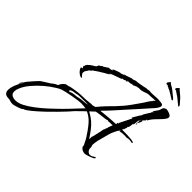

<svg xmlns="http://www.w3.org/2000/svg" viewBox="-272 -1291 1749 1749"><g transform="rotate(45 603.0 -416.0)"><path d="M113 174Q98 174 83 169Q68 163 52 163Q-4 163 -4 109Q-4 87 5.5 58.5Q15 30 29 3Q43 -24 57 -41H54L26 2H25Q24 2 24 1Q24 -6 36 -23.5Q48 -41 65.5 -62.5Q83 -84 101.5 -104.5Q120 -125 133 -139Q146 -153 148 -154Q159 -161 170 -168Q181 -175 192 -182Q203 -189 213.5 -195.5Q224 -202 235 -209Q238 -211 241 -215Q245 -219 247 -220Q257 -227 267 -232.5Q277 -238 288 -242Q293 -259 306 -274Q319 -289 333 -298Q335 -298 345.5 -300Q356 -302 366 -304.5Q376 -307 378 -309Q416 -317 454.5 -322Q493 -327 532 -327Q542 -327 551.5 -327.5Q561 -328 571 -329Q581 -330 590.5 -331Q600 -332 610 -333Q614 -334 618.5 -334Q623 -334 628 -334Q633 -333 637 -333.5Q641 -334 645 -335L657 -338L668 -341Q676 -349 683.5 -358Q691 -367 698 -376Q706 -384 713.5 -393Q721 -402 729 -410Q743 -425 758 -440Q773 -455 788 -470Q817 -501 844 -532Q857 -548 869.5 -564Q882 -580 893 -596L938 -660Q946 -671 953.5 -682.5Q961 -694 968 -706Q975 -717 982.5 -728Q990 -739 1000 -749L999 -750Q999 -753 1008 -760L1019 -769Q1009 -768 999.5 -768Q990 -768 981 -767Q971 -766 961.5 -765.5Q952 -765 942 -765Q917 -765 893 -754Q869 -743 844 -743H831Q828 -743 825 -743.5Q822 -744 818 -745V-744L824 -741Q822 -738 819 -736V-740H817Q816 -740 816 -741Q807 -741 800 -737Q796 -735 791.5 -733Q787 -731 783 -730L782 -726Q777 -726 763.5 -724.5Q750 -723 747 -720H750L714 -716L717 -719H710L709 -716H712Q713 -716 709 -715.5Q705 -715 705 -713Q705 -711 708 -712Q710 -713 712 -713L715 -709L714 -707H701Q695 -706 688 -707L682 -701L666 -698L663 -700Q660 -697 659 -695Q658 -692 654 -690Q652 -689 634 -682.5Q616 -676 593.5 -668Q571 -660 553.5 -653Q536 -646 535 -644V-643L536 -644Q538 -645 548 -649Q558 -653 560 -653V-652L559 -651Q557 -650 555.5 -649Q554 -648 552 -647Q548 -643 545 -642H551Q533 -633 506 -617Q479 -601 453 -584Q427 -567 411 -555L413 -553L400 -541L393 -538Q385 -522 376 -510.5Q367 -499 367 -481Q367 -474 374 -465Q381 -456 387.5 -449Q394 -442 393 -439H392Q392 -438 391 -438H390Q378 -438 361.5 -449Q345 -460 333 -476Q321 -492 321 -505V-506H329Q331 -506 333.5 -506Q336 -506 337 -507L338 -508Q338 -508 333 -518Q328 -526 328 -529V-530Q330 -530 333.5 -536Q337 -542 338 -544L336 -542Q334 -540 333 -541L347 -563L349 -562Q361 -577 377.5 -586Q394 -595 407 -604.5Q420 -614 423 -631L422 -633H428Q432 -635 436 -637.5Q440 -640 444 -644Q452 -652 459 -653V-651L508 -683Q508 -681 510 -681Q510 -681 516 -683L515 -681Q511 -681 509 -678L532 -684L529 -682Q538 -685 547 -690L543 -691L549 -695L533 -692L535 -694Q543 -698 560.5 -705.5Q578 -713 595.5 -718.5Q613 -724 621 -722V-723Q639 -731 652 -731L653 -733Q652 -734 644 -734Q640 -733 638 -733Q636 -733 634 -733L661 -741V-740L723 -761L725 -760Q737 -760 749 -766Q760 -772 773 -772L774 -771L820 -778V-779Q828 -780 836 -781Q844 -782 851 -784Q859 -786 866.5 -788Q874 -790 881 -791V-790H885Q889 -790 892.5 -790.5Q896 -791 900 -792Q904 -793 907.5 -793.5Q911 -794 915 -794Q917 -794 920 -794Q923 -794 925 -793Q928 -792 934 -792Q945 -792 957 -792.5Q969 -793 980 -794Q991 -795 1002.5 -795.5Q1014 -796 1025 -796Q1037 -796 1047 -793L1046 -794Q1059 -794 1074 -790Q1089 -786 1089 -771Q1089 -762 1085 -755Q1080 -744 1073.5 -735Q1067 -726 1059 -717L970 -617Q948 -592 925.5 -567.5Q903 -543 880 -517Q842 -474 804 -432Q766 -390 725 -349H729Q734 -349 738.5 -349.5Q743 -350 747 -351Q751 -352 755.5 -352Q760 -352 764 -353Q801 -357 837.5 -359.5Q874 -362 911 -364L912 -367L914 -369L913 -365H915L913 -381L925 -383V-385L922 -390Q922 -393 924 -391L980 -503V-506H976Q974 -505 971 -505V-509H973Q974 -511 981 -523Q988 -535 996.5 -549.5Q1005 -564 1012.5 -575.5Q1020 -587 1022 -588Q1021 -593 1029.5 -608Q1038 -623 1048.5 -639Q1059 -655 1062 -660L1065 -662L1064 -670L1077 -682V-684L1064 -682V-684H1066L1093 -721Q1102 -733 1105 -746Q1108 -759 1113 -768.5Q1118 -778 1132 -781L1134 -784H1136V-786Q1148 -786 1165.5 -781.5Q1183 -777 1196.5 -768.5Q1210 -760 1210 -747Q1210 -734 1197 -717Q1184 -700 1165.5 -681Q1147 -662 1129.5 -643.5Q1112 -625 1102 -609L1088 -586H1086L1088 -592H1084L1077 -582L1078 -580L1081 -582L1082 -580Q1077 -577 1067.5 -567Q1058 -557 1058 -552V-551L1059 -550V-552L1064 -556Q1062 -542 1056 -529.5Q1050 -517 1042 -506L1048 -500Q1048 -500 1046 -494Q1044 -489 1043 -489Q1042 -489 1041 -491Q1040 -493 1040 -494L1042 -528H1044L1039 -538Q1046 -547 1047 -550H1043Q1035 -536 1032.5 -516Q1030 -496 1029 -479L1023 -481V-479L1027 -473L1018 -469L1016 -467L1019 -465L1020 -467V-465Q1019 -464 1019 -462Q1017 -455 1015.5 -439Q1014 -423 1005 -423L1006 -411Q1006 -409 1001.5 -398.5Q997 -388 997 -383L995 -382L992 -384V-376L987 -367H1012Q1027 -367 1054.5 -366.5Q1082 -366 1107.5 -363Q1133 -360 1141 -352V-351Q1141 -347 1132 -345.5Q1123 -344 1121 -344Q1123 -349 1118 -349Q1115 -348 1112 -348Q1110 -348 1106.5 -348.5Q1103 -349 1099 -350Q1095 -349 1092 -348.5Q1089 -348 1086 -349Q1082 -350 1073 -345Q1067 -345 1061 -345Q1055 -345 1050 -346H1026Q1020 -346 1014 -345.5Q1008 -345 1002 -344Q990 -341 978 -341V-342Q978 -344 977 -343L978 -347H983L984 -350H978Q955 -313 939 -274L936 -263Q935 -260 934 -257Q933 -254 932 -251L902 -139Q900 -130 897 -111Q894 -92 894 -82Q894 -72 898 -65Q901 -58 901 -48V-40Q901 -24 913.5 -10.5Q926 3 942 3Q957 3 969.5 -5Q982 -13 994 -21Q994 -21 996 -17Q999 -16 999 -12Q999 -6 985.5 1Q972 8 954 14.5Q936 21 921 25Q906 29 903 29Q882 29 865 19Q848 9 840 -11Q843 -14 843 -18L840 -23Q836 -31 832 -39Q828 -47 824 -55Q820 -63 816 -71Q812 -79 807 -86Q792 -110 771.5 -139Q751 -168 728 -194.5Q705 -221 682 -236Q677 -239 672.5 -242Q668 -245 663 -248Q658 -250 653 -253Q648 -256 643 -259Q629 -247 616.5 -234.5Q604 -222 591 -209L569 -188Q564 -183 558.5 -177Q553 -171 548 -165Q543 -159 534.5 -149.5Q526 -140 513 -126Q488 -99 455.5 -66Q423 -33 387 2Q368 19 351 35.5Q334 52 317 66Q300 81 280.5 97Q261 113 245 123.5Q229 134 220 135Q215 143 193 152Q171 161 147.5 167.5Q124 174 113 174ZM836 -94Q837 -103 837.5 -111.5Q838 -120 838 -129L840 -130Q845 -151 850.5 -172Q856 -193 860 -214L863 -229Q863 -233 863.5 -236.5Q864 -240 865 -244Q866 -248 869 -254Q872 -260 876 -262L873 -269Q875 -270 877 -275Q877 -278 882 -280V-282Q881 -282 881 -283Q881 -290 888 -307.5Q895 -325 899 -335Q892 -334 884.5 -334Q877 -334 869 -334Q854 -334 840 -331L839 -337Q828 -331 800.5 -327.5Q773 -324 744 -321Q715 -318 700 -313Q695 -308 689.5 -303Q684 -298 679 -293Q674 -289 668.5 -283.5Q663 -278 658 -273Q702 -249 731.5 -223.5Q761 -198 785 -166.5Q809 -135 836 -94ZM394 -273H397L409 -274Q430 -285 459.5 -286.5Q489 -288 514 -296Q517 -297 528.5 -298Q540 -299 553 -300.5Q566 -302 572 -302Q575 -303 578 -303Q581 -303 584 -304Q587 -304 590 -304.5Q593 -305 596 -306Q605 -308 604 -309H547Q533 -309 518.5 -309Q504 -309 490 -308Q475 -308 462 -303Q450 -301 434.5 -299Q419 -297 407.5 -291.5Q396 -286 394 -273ZM111 132Q147 132 190 110Q234 87 281.5 51Q329 15 378 -30Q402 -53 425.5 -75Q449 -97 471 -119Q495 -143 522.5 -172Q550 -201 574 -227Q598 -253 613 -268L612 -269Q598 -271 583.5 -272.5Q569 -274 554 -274Q538 -274 508.5 -270Q479 -266 446.5 -260Q414 -254 385 -247.5Q356 -241 341 -236Q328 -231 314.5 -224Q301 -217 290 -209Q248 -184 201 -144Q154 -104 114.5 -57.5Q75 -11 57 34Q46 58 46 80Q46 109 65.5 120.5Q85 132 111 132ZM1200 -879Q1198 -881 1195.5 -881.5Q1193 -882 1191 -884Q1187 -886 1183 -891.5Q1179 -897 1174 -898Q1174 -898 1173.5 -898Q1173 -898 1173 -899Q1169 -902 1159.5 -911Q1150 -920 1146 -920Q1146 -920 1146.5 -921Q1147 -922 1146 -922V-923Q1140 -925 1136.5 -929Q1133 -933 1128 -936Q1124 -940 1120 -941.5Q1116 -943 1112 -945Q1108 -947 1106 -950.5Q1104 -954 1100 -955Q1099 -956 1097 -956Q1095 -956 1093 -958Q1087 -967 1081.5 -967Q1076 -967 1072 -968Q1068 -969 1066.5 -973Q1065 -977 1066 -977Q1066 -977 1069 -984.5Q1072 -992 1079 -994Q1083 -997 1085.5 -1002.5Q1088 -1008 1093 -1005Q1095 -1001 1096 -1000L1107 -990Q1128 -974 1146 -957Q1164 -940 1180 -920Q1185 -913 1191.5 -907Q1198 -901 1202 -893L1205 -883Q1204 -883 1202 -880.5Q1200 -878 1200 -879ZM1120 -877Q1118 -878 1115.5 -878.5Q1113 -879 1110 -880Q1106 -882 1101 -886.5Q1096 -891 1091 -892Q1091 -892 1090.5 -892Q1090 -892 1090 -893Q1086 -895 1075.5 -902.5Q1065 -910 1061 -910Q1061 -910 1061 -911Q1061 -912 1060 -912V-913Q1054 -913 1050 -917Q1046 -921 1041 -923Q1037 -926 1032.5 -927Q1028 -928 1023 -930Q1019 -932 1016.5 -934.5Q1014 -937 1010 -938Q1009 -939 1007 -938.5Q1005 -938 1003 -940Q996 -948 990.5 -947.5Q985 -947 981 -947Q977 -947 975 -951Q973 -955 974 -955Q974 -955 975.5 -962.5Q977 -970 984 -974Q987 -977 989 -982.5Q991 -988 996 -986Q998 -985 998.5 -984Q999 -983 1000 -982L1012 -973Q1035 -961 1055 -946Q1075 -931 1094 -914Q1101 -908 1108 -903Q1115 -898 1120 -891L1124 -881Q1123 -881 1121.5 -878.5Q1120 -876 1120 -877Z"/></g></svg>

Font: Water Brush
Style: Regular
Weight: 400
Designer: Robert E. Leuschke
Foundry: Robert E. Leuschke
Version: Version 1.010; ttfautohint (v1.8.4.7-5d5b)